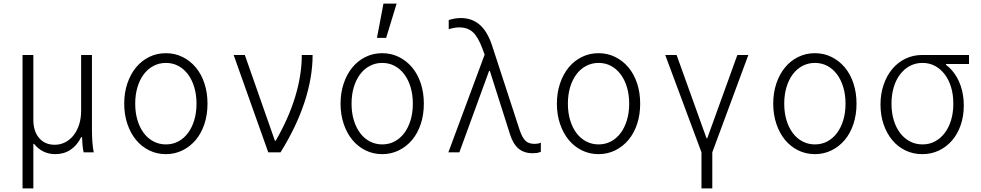

<svg xmlns="http://www.w3.org/2000/svg" viewBox="-20 -845 5440 1065"><path d="M105 200H165V-47H169Q190 -20 220 -5Q250 10 287 10Q335 10 371.5 -14.5Q408 -39 430 -84H435Q436 -57 438 -37Q440 -17 444 0H500Q495 -24 492.5 -56Q490 -88 490 -130V-540H430V-230Q430 -189 419 -154.5Q408 -120 388.5 -95Q369 -70 342 -56Q315 -42 283 -42Q229 -42 197 -79.5Q165 -117 165 -180V-540H105Z M900 10Q950 10 992.5 -11Q1035 -32 1066 -69Q1097 -106 1114 -157.5Q1131 -209 1131 -270Q1131 -331 1114 -382.5Q1097 -434 1066 -471Q1035 -508 992.5 -529Q950 -550 900 -550Q850 -550 807.5 -529Q765 -508 734.5 -471Q704 -434 686.5 -382.5Q669 -331 669 -270Q669 -209 686.5 -157.5Q704 -106 734.5 -69Q765 -32 807.5 -11Q850 10 900 10ZM900 -44Q863 -44 831.5 -60.5Q800 -77 777.5 -107Q755 -137 742.5 -178.5Q730 -220 730 -270Q730 -320 742.5 -361.5Q755 -403 777.5 -433Q800 -463 831.5 -479.5Q863 -496 900 -496Q938 -496 969 -479.5Q1000 -463 1022.5 -433Q1045 -403 1057.5 -361.5Q1070 -320 1070 -270Q1070 -220 1057.5 -178.5Q1045 -137 1022.5 -107Q1000 -77 969 -60.5Q938 -44 900 -44Z M1468 0H1536Q1624 -141 1669 -278Q1714 -415 1714 -540H1654Q1654 -428 1617 -307Q1580 -186 1509 -64H1505L1338 -540H1276Z M2100 10Q2150 10 2192.5 -11Q2235 -32 2266 -69Q2297 -106 2314 -157.5Q2331 -209 2331 -270Q2331 -331 2314 -382.5Q2297 -434 2266 -471Q2235 -508 2192.5 -529Q2150 -550 2100 -550Q2050 -550 2007.5 -529Q1965 -508 1934.5 -471Q1904 -434 1886.5 -382.5Q1869 -331 1869 -270Q1869 -209 1886.5 -157.5Q1904 -106 1934.5 -69Q1965 -32 2007.5 -11Q2050 10 2100 10ZM2100 -44Q2063 -44 2031.5 -60.5Q2000 -77 1977.5 -107Q1955 -137 1942.5 -178.5Q1930 -220 1930 -270Q1930 -320 1942.5 -361.5Q1955 -403 1977.5 -433Q2000 -463 2031.5 -479.5Q2063 -496 2100 -496Q2138 -496 2169 -479.5Q2200 -463 2222.5 -433Q2245 -403 2257.5 -361.5Q2270 -320 2270 -270Q2270 -220 2257.5 -178.5Q2245 -137 2222.5 -107Q2200 -77 2169 -60.5Q2138 -44 2100 -44ZM2180 -825H2107L2071 -635H2122Z M2467 0H2528L2693 -452H2697L2809 -100Q2826 -46 2856.5 -20.5Q2887 5 2935 5Q2947 5 2957.5 3.5Q2968 2 2980 -3V-54Q2972 -50 2963.5 -48.5Q2955 -47 2945 -47Q2913 -47 2895 -64Q2877 -81 2863 -122L2709 -594Q2683 -672 2640 -708.5Q2597 -745 2536 -745Q2521 -745 2505 -742.5Q2489 -740 2469 -734V-683Q2485 -688 2499.5 -690.5Q2514 -693 2528 -693Q2574 -693 2603 -666.5Q2632 -640 2656 -575L2675 -524L2678 -568Z M3300 10Q3350 10 3392.5 -11Q3435 -32 3466 -69Q3497 -106 3514 -157.5Q3531 -209 3531 -270Q3531 -331 3514 -382.5Q3497 -434 3466 -471Q3435 -508 3392.5 -529Q3350 -550 3300 -550Q3250 -550 3207.5 -529Q3165 -508 3134.5 -471Q3104 -434 3086.5 -382.5Q3069 -331 3069 -270Q3069 -209 3086.5 -157.5Q3104 -106 3134.5 -69Q3165 -32 3207.5 -11Q3250 10 3300 10ZM3300 -44Q3263 -44 3231.5 -60.5Q3200 -77 3177.5 -107Q3155 -137 3142.5 -178.5Q3130 -220 3130 -270Q3130 -320 3142.5 -361.5Q3155 -403 3177.5 -433Q3200 -463 3231.5 -479.5Q3263 -496 3300 -496Q3338 -496 3369 -479.5Q3400 -463 3422.5 -433Q3445 -403 3457.5 -361.5Q3470 -320 3470 -270Q3470 -220 3457.5 -178.5Q3445 -137 3422.5 -107Q3400 -77 3369 -60.5Q3338 -44 3300 -44Z M3871 200H3931V0L4131 -540H4070L3903 -78H3899L3733 -540H3670L3871 0Z M4500 10Q4550 10 4592.5 -11Q4635 -32 4666 -69Q4697 -106 4714 -157.5Q4731 -209 4731 -270Q4731 -331 4714 -382.5Q4697 -434 4666 -471Q4635 -508 4592.5 -529Q4550 -550 4500 -550Q4450 -550 4407.5 -529Q4365 -508 4334.5 -471Q4304 -434 4286.5 -382.5Q4269 -331 4269 -270Q4269 -209 4286.5 -157.5Q4304 -106 4334.5 -69Q4365 -32 4407.5 -11Q4450 10 4500 10ZM4500 -44Q4463 -44 4431.5 -60.5Q4400 -77 4377.5 -107Q4355 -137 4342.5 -178.5Q4330 -220 4330 -270Q4330 -320 4342.5 -361.5Q4355 -403 4377.5 -433Q4400 -463 4431.5 -479.5Q4463 -496 4500 -496Q4538 -496 4569 -479.5Q4600 -463 4622.5 -433Q4645 -403 4657.5 -361.5Q4670 -320 4670 -270Q4670 -220 4657.5 -178.5Q4645 -137 4622.5 -107Q4600 -77 4569 -60.5Q4538 -44 4500 -44Z M5097 -44Q5059 -44 5027.5 -60.5Q4996 -77 4973 -107Q4950 -137 4937.5 -178.5Q4925 -220 4925 -270Q4925 -320 4937.5 -361.5Q4950 -403 4973 -433Q4996 -463 5027.5 -479.5Q5059 -496 5097 -496Q5135 -496 5166 -479.5Q5197 -463 5220 -433Q5243 -403 5255.5 -361.5Q5268 -320 5268 -270Q5268 -220 5255.5 -178.5Q5243 -137 5220 -107Q5197 -77 5166 -60.5Q5135 -44 5097 -44ZM5096 10Q5146 10 5188 -10Q5230 -30 5261 -66Q5292 -102 5309 -151.5Q5326 -201 5326 -260Q5326 -319 5309 -368.5Q5292 -418 5261 -454Q5230 -490 5187.5 -510Q5145 -530 5095 -530L5227 -476V-490H5355V-540H5095Q5045 -540 5002.5 -519.5Q4960 -499 4929.5 -462.5Q4899 -426 4881.5 -375.5Q4864 -325 4864 -265Q4864 -205 4881.5 -154.5Q4899 -104 4929.5 -67.5Q4960 -31 5002.5 -10.5Q5045 10 5096 10Z"/></svg>

Font: CommitMonoV142 ExtLt
Style: Regular
Weight: 200
Monospace: yes
Designer: Eigil Nikolajsen
Foundry: Eigil Nikolajsen
Version: Version 1.142